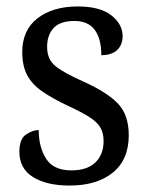

<svg xmlns="http://www.w3.org/2000/svg" viewBox="-20 -565 458 595"><path d="M196 10Q124 10 82 -16.5Q40 -43 40 -95Q40 -134 60.5 -148Q81 -162 100 -162Q100 -109 123 -73Q146 -37 201 -37Q250 -37 275.5 -61.5Q301 -86 301 -128Q301 -152 291.5 -169Q282 -186 258 -201.5Q234 -217 191 -237Q142 -260 110.5 -282Q79 -304 64 -332.5Q49 -361 49 -404Q49 -472 96.5 -508.5Q144 -545 221 -545Q290 -545 325 -517.5Q360 -490 360 -453Q360 -426 343 -410Q326 -394 294 -394Q294 -445 273.5 -472.5Q253 -500 211 -500Q166 -500 146 -478Q126 -456 126 -420Q126 -381 152 -360Q178 -339 239 -312Q312 -279 345.5 -244Q379 -209 379 -146Q379 -70 329.5 -30Q280 10 196 10Z"/></svg>

Font: Noto Serif Myanmar SemiCondensed
Style: Regular
Weight: 400
Width: 4
Designer: Ben Mitchell and the Monotype Design Team
Foundry: Monotype Imaging Inc.
Version: Version 2.106; ttfautohint (v1.8.4.7-5d5b)